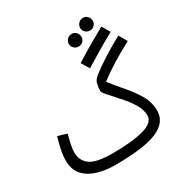

<svg xmlns="http://www.w3.org/2000/svg" viewBox="-208 -1063 1179 1240"><g transform="rotate(-30 381.5 -443.0)"><path d="M633 -859Q633 -879 619.5 -893Q606 -907 587 -907Q567 -907 553 -893Q539 -879 539 -859Q539 -840 553 -826.5Q567 -813 587 -813Q606 -813 619.5 -826.5Q633 -840 633 -859ZM518 -806Q518 -826 504.5 -840Q491 -854 472 -854Q452 -854 438 -840Q424 -826 424 -806Q424 -787 438 -773.5Q452 -760 472 -760Q491 -760 504.5 -773.5Q518 -787 518 -806ZM697 -739 662 -799Q595 -762 541.5 -730.5Q488 -699 428 -661L464 -602Q521 -637 576 -670Q631 -703 697 -739ZM290 21Q509 21 606 -20.5Q703 -62 703 -149Q703 -211 671.5 -265.5Q640 -320 595 -371.5Q550 -423 510 -475Q606 -549 763 -633L728 -693Q681 -669 626 -635Q571 -601 527.5 -570.5Q484 -540 471 -525Q458 -512 453 -489Q448 -466 448 -442Q448 -430 473 -403Q498 -376 559 -306Q590 -270 611.5 -230.5Q633 -191 633 -154Q633 -100 548.5 -76.5Q464 -53 316 -53Q194 -53 149 -87.5Q104 -122 104 -179Q104 -210 113 -249.5Q122 -289 128 -309L61 -329Q50 -292 40 -248Q30 -204 30 -164Q30 -93 69 -52.5Q108 -12 167.5 4.5Q227 21 290 21Z"/></g></svg>

Font: Noto Sans Arabic Condensed
Style: Regular
Weight: 400
Width: 3
Designer: Nadine Chahine
Foundry: Monotype Imaging Inc.
Version: 1.001